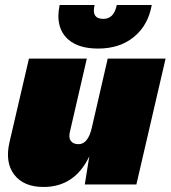

<svg xmlns="http://www.w3.org/2000/svg" viewBox="-20 -733 678 763"><path d="M370 -540Q294 -540 253 -574.5Q212 -609 212 -670Q212 -688 217 -713H356Q353 -701 353 -691Q353 -658 391 -658Q433 -658 444 -713H583Q569 -633 512.5 -586.5Q456 -540 370 -540ZM408 -500H638L522 0H317L335 -112Q277 10 153 10Q74 10 36.5 -39Q-1 -88 18 -169L95 -500H325L258 -210Q252 -186 261.5 -173Q271 -160 292 -160Q330 -160 345 -226Z"/></svg>

Font: Elaine Sans Black
Style: Italic
Weight: 900
Italic angle: -13°
Designer: Wei Huang
Foundry: Wei Huang
Version: Version 2.001;December 24, 2019;FontCreator 12.0.0.2547 64-b